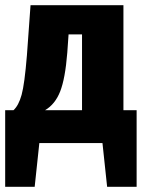

<svg xmlns="http://www.w3.org/2000/svg" viewBox="-22 -553 549 742"><path d="M506 -127V169H392L374 0H130L112 169H-2V-127H30Q50 -145 61.5 -186.5Q73 -228 82 -339L96 -533H455V-127ZM295 -420H243L238 -349Q230 -249 210.5 -199.5Q191 -150 152 -127H295Z"/></svg>

Font: Fira Sans Condensed ExtraBold
Style: Regular
Weight: 800
Width: 3
Designer: Carrois Corporate & Edenspiekermann AG
Foundry: Carrois Corporate GbR & Edenspiekermann AG
Version: Version 4.203